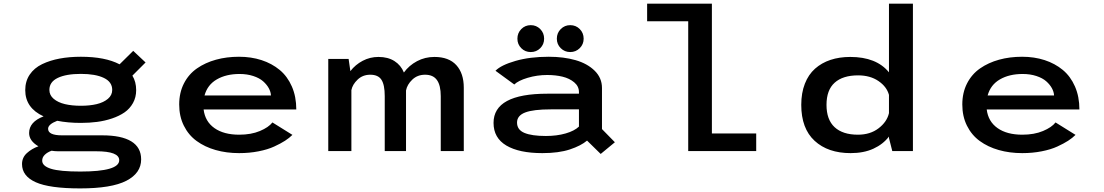

<svg xmlns="http://www.w3.org/2000/svg" viewBox="-20 -820 5990 1042"><path d="M419 -153Q348 -153 290.5 -164.5Q241 -145.5 241 -121Q241 -85.5 316.5 -85.5H535.5Q639 -85.5 692.5 -52.8Q746 -20 746 45Q746 119.5 665.8 161Q585.5 202.5 415 202.5Q248.5 202.5 174 169Q99.5 135.5 99.5 70.5Q99.5 35 125.8 11Q152 -13 188.5 -26Q138 -55.5 138 -98Q138 -158.5 216.5 -188.5Q117 -234 117 -331Q117 -379 141.2 -415Q165.5 -451 208.5 -471.8Q251.5 -492.5 304 -502.2Q356.5 -512 419 -512Q550.5 -512 629 -471L703 -544L770 -481L698.5 -409.5Q719 -376 719 -331Q719 -292 701.8 -261Q684.5 -230 656 -210.2Q627.5 -190.5 588.2 -177.2Q549 -164 507.2 -158.5Q465.5 -153 419 -153ZM419 -246Q467.5 -246 505 -255Q542.5 -264 565.8 -283.8Q589 -303.5 589 -332Q589 -375.5 543.5 -397.2Q498 -419 419 -419Q339 -419 293.5 -397.2Q248 -375.5 248 -332Q248 -303.5 271.2 -283.8Q294.5 -264 332.2 -255Q370 -246 419 -246ZM209 52Q209 81 256.8 96Q304.5 111 416 111Q627 111 627 49.5Q627 1 502 1H296Q278 1 260 -2Q237.5 6 223.2 19.8Q209 33.5 209 52Z M1567 -88Q1550.5 -71.5 1527 -56.2Q1503.5 -41 1468.2 -24.8Q1433 -8.5 1383.2 1.2Q1333.5 11 1278 11Q1209 11 1150.2 -5.8Q1091.5 -22.5 1047.2 -54.8Q1003 -87 977.8 -137.8Q952.5 -188.5 952.5 -253Q952.5 -317 978.2 -367.2Q1004 -417.5 1049 -448.8Q1094 -480 1152 -496Q1210 -512 1277 -512Q1343 -512 1399.2 -493.8Q1455.5 -475.5 1497.8 -440.5Q1540 -405.5 1564 -350.5Q1588 -295.5 1588 -226H1085Q1093 -160.5 1143.8 -124.8Q1194.5 -89 1278 -89Q1343 -89 1390.5 -109Q1438 -129 1458.5 -155.5ZM1280 -418.5Q1207.5 -418.5 1156.8 -389.2Q1106 -360 1090 -302H1450.5Q1449.5 -321.5 1438.8 -341.2Q1428 -361 1408 -378.8Q1388 -396.5 1354.5 -407.5Q1321 -418.5 1280 -418.5Z M1761.5 0V-500H1872L1881.5 -434Q1908.5 -469 1948.2 -490Q1988 -511 2034 -511Q2085.5 -511 2120.8 -488.5Q2156 -466 2172 -426.5Q2200 -465 2243.2 -488Q2286.5 -511 2337.5 -511Q2416 -511 2456.5 -466.5Q2497 -422 2497 -344V0H2372V-298Q2372 -357 2351.2 -385.8Q2330.5 -414.5 2287 -414.5Q2245.5 -414.5 2217.5 -387.8Q2189.5 -361 2183.5 -329V0H2068V-298.5Q2068 -359.5 2050.2 -387Q2032.5 -414.5 1989.5 -414.5Q1948.5 -414.5 1920.8 -388Q1893 -361.5 1887 -331V0Z M2788 -610Q2788 -641 2809 -662.2Q2830 -683.5 2860.5 -683.5Q2891 -683.5 2912 -662.2Q2933 -641 2933 -610Q2933 -579.5 2912 -558.5Q2891 -537.5 2860.5 -537.5Q2830 -537.5 2809 -558.5Q2788 -579.5 2788 -610ZM3074.5 -537.5Q3044.5 -537.5 3023.2 -558.5Q3002 -579.5 3002 -610Q3002 -641 3023.2 -662.2Q3044.5 -683.5 3074.5 -683.5Q3105.5 -683.5 3126.5 -662.2Q3147.5 -641 3147.5 -610Q3147.5 -579.5 3126.2 -558.5Q3105 -537.5 3074.5 -537.5ZM2958 -512Q3039.5 -512 3103.8 -493.5Q3168 -475 3207.5 -436Q3247 -397 3247 -342.5V-119.5L3317 -48L3240 15.5L3166 -57Q3133 -29 3072.8 -9Q3012.5 11 2923.5 11Q2797.5 11 2728 -30.2Q2658.5 -71.5 2658.5 -153Q2658.5 -311.5 2951 -311.5H3122V-320.5Q3122 -351.5 3096.5 -373Q3071 -394.5 3033.2 -403.8Q2995.5 -413 2950 -413Q2895 -413 2843.8 -397.8Q2792.5 -382.5 2771 -361.5L2669 -436Q2699.5 -467 2777.8 -489.5Q2856 -512 2958 -512ZM2942.5 -82Q3002 -82 3049.8 -95.8Q3097.5 -109.5 3122 -133V-226.5H2970Q2874 -226.5 2830 -209.5Q2786 -192.5 2786 -155Q2786 -115.5 2826 -98.8Q2866 -82 2942.5 -82Z M3843.5 -95.5H4084V0H3715V-704.5H3492V-800H3843.5Z M4594.5 -511Q4736.5 -511 4804.5 -427.5V-800H4934.5V0H4822.5L4804.5 -71V-79Q4772.5 -37 4720 -13Q4667.5 11 4596.5 11Q4473.5 11 4401 -55.8Q4328.5 -122.5 4328.5 -251Q4328.5 -315.5 4348 -365.5Q4367.5 -415.5 4403.2 -447.2Q4439 -479 4487.2 -495Q4535.5 -511 4594.5 -511ZM4636 -89Q4703 -89 4748.2 -123.8Q4793.5 -158.5 4804.5 -206V-305Q4792.5 -349.5 4747.5 -380.2Q4702.5 -411 4637 -411Q4554 -411 4509.8 -371.2Q4465.5 -331.5 4465.5 -251Q4465.5 -170.5 4509.5 -129.8Q4553.5 -89 4636 -89Z M5817 -88Q5800.5 -71.5 5777 -56.2Q5753.5 -41 5718.2 -24.8Q5683 -8.5 5633.2 1.2Q5583.5 11 5528 11Q5459 11 5400.2 -5.8Q5341.5 -22.5 5297.2 -54.8Q5253 -87 5227.8 -137.8Q5202.5 -188.5 5202.5 -253Q5202.5 -317 5228.2 -367.2Q5254 -417.5 5299 -448.8Q5344 -480 5402 -496Q5460 -512 5527 -512Q5593 -512 5649.2 -493.8Q5705.5 -475.5 5747.8 -440.5Q5790 -405.5 5814 -350.5Q5838 -295.5 5838 -226H5335Q5343 -160.5 5393.8 -124.8Q5444.5 -89 5528 -89Q5593 -89 5640.5 -109Q5688 -129 5708.5 -155.5ZM5530 -418.5Q5457.5 -418.5 5406.8 -389.2Q5356 -360 5340 -302H5700.5Q5699.5 -321.5 5688.8 -341.2Q5678 -361 5658 -378.8Q5638 -396.5 5604.5 -407.5Q5571 -418.5 5530 -418.5Z"/></svg>

Font: League Mono Wide Medium
Style: Regular
Weight: 500
Width: 8
Designer: Tyler Finck
Foundry: The League of Moveable Type / Tyler Finck
Version: Version 2.210